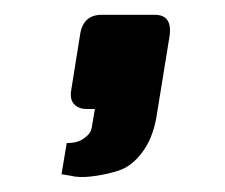

<svg xmlns="http://www.w3.org/2000/svg" viewBox="-20 -147 303 259"><path d="M63 88 70 46Q84 46 92 40.5Q100 35 102 30.5Q104 26 105 18L108 0H97Q86 0 80 -6.5Q74 -13 76 -25L88 -100Q92 -127 117 -127H189Q212 -127 209 -100L191 11Q186 40 171.5 59Q157 78 139 83.5Q121 89 103.5 91Q86 93 75 90Z"/></svg>

Font: Exo
Style: DemiBoldItalic
Weight: 600
Designer: Natanael Gama
Version: Version 1